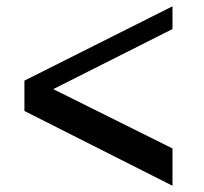

<svg xmlns="http://www.w3.org/2000/svg" viewBox="-20 -677 658 618"><path d="M58.6 -417.5 535.2 -656.7V-583.5L151.4 -390.1L535.2 -199.2V-79.1L58.6 -319.8Z"/></svg>

Font: Berenika
Style: Bold
Weight: 700
Designer: Wojciech Kalinowski "wmk69" (wmk69@o2.pl)
Foundry: Wojciech Kalinowski "wmk69" (wmk69@o2.pl)
Version: Version 3.1.0; 2021-05-14